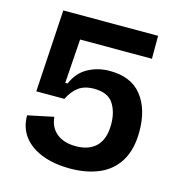

<svg xmlns="http://www.w3.org/2000/svg" viewBox="-101 -751 809 857"><g transform="rotate(15 303.0 -323.0)"><path d="M298 14Q224 14 168.5 -7.5Q113 -29 82.5 -69Q52 -109 52 -166L171 -191Q176 -142 209 -115.5Q242 -89 297 -89Q358 -89 391.5 -122.5Q425 -156 425 -224Q425 -282 399.5 -320Q374 -358 311 -358Q266 -358 238.5 -337Q211 -316 194 -280H64L87 -660H525V-554H193L179 -350H190Q212 -403 257.5 -428Q303 -453 358 -453Q457 -453 506 -391Q555 -329 555 -226Q555 -142 522 -88.5Q489 -35 431 -10.5Q373 14 298 14Z"/></g></svg>

Font: Bricolage Grotesque 10pt SemiBold
Style: Regular
Weight: 600
Designer: Mathieu Triay
Foundry: Atelier Triay
Version: Version 1.000; ttfautohint (v1.8.4.7-5d5b);gftools[0.9.29]